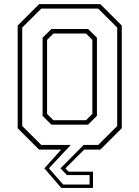

<svg xmlns="http://www.w3.org/2000/svg" viewBox="-20 -720 671 924"><path d="M463 -700 566 -597V-103L463 0H385L295 90L310 106H427.5V184.5H275L193.5 90L274.5 0H168L65 -103V-597L168 -700ZM178.5 -22.5H320.5L215.5 90L284 168H411V122.5H302L271 90L382.5 -22.5H452.5L544 -113.5V-587.5L452.5 -678.5H178.5L87 -587.5V-113.5ZM227.5 -120 185 -162.5V-538.5L227.5 -580.5H404L446.5 -538.5V-162.5L404 -120ZM237 -141.5H394L424.5 -172V-528L394 -558.5H237L206.5 -528V-172Z"/></svg>

Font: Tourney Expanded ExtraLight
Style: Regular
Weight: 200
Width: 7
Designer: Tyler Finck
Foundry: Etcetera Type Co
Version: Version 1.010; ttfautohint (v1.8.3)